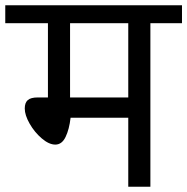

<svg xmlns="http://www.w3.org/2000/svg" viewBox="-40 -709 711 729"><path d="M651 -621H531V0H447V-262H228Q223 -218 209 -189Q195 -160 170 -160Q146 -160 118.5 -183.5Q91 -207 72.5 -239.5Q54 -272 54 -297Q54 -319 65.5 -329Q77 -339 103 -339H142V-621H-20V-689H651ZM447 -621H226V-339H447Z"/></svg>

Font: Fira GO
Style: Regular
Weight: 400
Designer: Carrois Corporate
Foundry: Carrois Corporate GbR
Version: Version 0.300